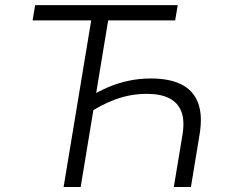

<svg xmlns="http://www.w3.org/2000/svg" viewBox="-20 -748 905 768"><path d="M584 -434.1Q658.7 -434.1 706.3 -409.9Q753.9 -385.7 772.5 -335.9Q791 -286.1 778.3 -210L743.7 0H675.3L710 -209.5Q719.2 -266.1 705.3 -302Q691.4 -337.9 656.5 -355.2Q621.6 -372.6 568.4 -372.6Q502.4 -372.6 442.9 -350.8Q383.3 -329.1 329.1 -291.5L340.3 -361.8Q375.5 -383.3 413.8 -399.7Q452.1 -416 494.6 -425Q537.1 -434.1 584 -434.1ZM415 -680.7 302.7 0H234.4L347.2 -680.7ZM110.4 -666.5 120.6 -727.5H690.9L680.7 -666.5Z"/></svg>

Font: Inter 20pt Light
Style: Italic
Weight: 300
Italic angle: -9.3988°
Version: Version 4.001;git-66647c0bb